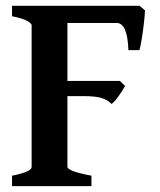

<svg xmlns="http://www.w3.org/2000/svg" viewBox="-20 -635 547 655"><path d="M21 0V-35.6Q87.9 -48.8 87.9 -65.4V-549.3Q87.9 -555.2 72 -564Q56.2 -572.8 21 -579.6V-615.2H456.1L474.6 -599.6Q474.1 -583 470.9 -555.7Q467.8 -528.3 463.6 -502.4Q459.5 -476.6 455.6 -463.9H418Q415 -556.6 377.9 -556.6H210V-358.9H389.2L406.7 -341.8Q397.5 -325.2 384.3 -306.6Q371.1 -288.1 360.8 -280.3Q346.7 -294.4 325.9 -300.8Q305.2 -307.1 264.6 -307.1H210V-65.4Q210 -59.6 227.1 -52.2Q244.1 -44.9 292 -35.6V0Z"/></svg>

Font: David Libre
Style: Bold
Weight: 700
Designer: Ismar David, J. Victor Gaultney, Annie Olsen and Meir Sadan
Foundry: Monotype Imaging Inc. & SIL International
Version: Version 1.100; ttfautohint (v1.8.4.7-5d5b)